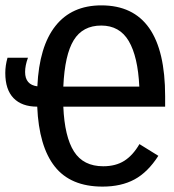

<svg xmlns="http://www.w3.org/2000/svg" viewBox="-31 -689 651 719"><path d="M562 -105.5Q522.5 -43.9 472.7 -17.1Q422.9 9.8 353 9.8Q233.4 9.8 174.1 -65.4Q114.7 -140.6 108.4 -289.6Q50.8 -289.6 19.8 -321.5Q-11.2 -353.5 -11.2 -415.5Q-11.2 -443.8 -2.9 -472.7H73.7Q63 -443.8 63 -419.4Q63 -371.6 108.9 -365.7Q115.7 -515.1 176.8 -592Q237.8 -668.9 348.6 -668.9Q587.4 -668.9 587.4 -328.6V-289.6H206.1Q210.9 -176.8 246.1 -121.6Q281.2 -66.4 355.5 -66.4Q402.3 -66.4 434.6 -86.9Q466.8 -107.4 491.2 -149.4ZM348.1 -593.3Q278.8 -593.3 245.1 -538.6Q211.4 -483.9 206.1 -364.7H490.7Q485.4 -477.1 451.2 -535.2Q417 -593.3 348.1 -593.3Z"/></svg>

Font: Courier New
Style: Regular
Weight: 400
Designer: Steve Matteson
Foundry: Ascender Corporation
Version: Version 2.00.3